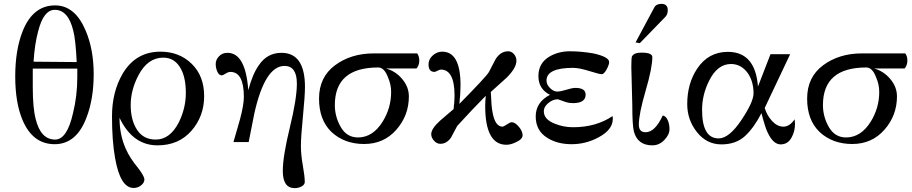

<svg xmlns="http://www.w3.org/2000/svg" viewBox="-20 -738 4732 996"><path d="M424 -580Q466 -482 466 -353.5Q466 -225 429 -129Q377 10 263.5 10Q150 10 97 -115Q59 -205 59 -341.5Q59 -478 97 -575Q150 -710 266 -710Q369 -710 424 -580ZM154 -418 378 -416Q372 -536 360 -579Q334 -687 264 -687Q206 -687 178 -576Q160 -510 154 -418ZM381 -339V-382H150V-287Q150 -178 165 -121Q191 -14 266 -14Q328 -14 359 -152Q381 -241 381 -339Z M812 -470Q910 -470 974.5 -407Q1039 -344 1039 -239.5Q1039 -135 973 -59.5Q907 16 797 16Q668 16 600 -127Q600 -38 633 35Q653 81 696 133Q729 176 729 193Q729 210 712 223.5Q695 237 673 237Q604 237 577 82Q561 -7 561 -134.5Q561 -262 617 -357Q685 -470 812 -470ZM908 -104Q944 -178 944 -255Q944 -332 920 -378Q889 -439 827 -439Q746 -439 698 -347Q658 -271 658 -193Q658 -115 691 -64.5Q724 -14 788 -14Q862 -14 908 -104Z M1562 -287Q1562 -241 1551.5 -134.5Q1541 -28 1541 18.5Q1541 65 1551 121Q1561 177 1561 206Q1561 220 1544.5 229Q1528 238 1509 238Q1447 238 1447 149Q1447 73 1483.5 -76.5Q1520 -226 1520 -304Q1520 -396 1456 -396Q1354 -396 1299 -148Q1279 -50 1270 -1H1191L1225 -119Q1245 -194 1245 -235Q1245 -365 1175 -365Q1164 -365 1150 -356Q1136 -347 1131 -347Q1116 -347 1107.5 -366Q1099 -385 1099 -406.5Q1099 -428 1116 -446Q1133 -464 1160 -464Q1254 -464 1268 -270Q1290 -354 1323 -400Q1366 -464 1440 -464Q1562 -464 1562 -287Z M2144 -461Q2155 -447 2155 -423.5Q2155 -400 2141 -383H1982Q2032 -369 2066.5 -328Q2101 -287 2101 -238Q2101 -139 2036 -65Q1971 9 1869 9Q1767 9 1700 -53Q1635 -115 1635 -226.5Q1635 -338 1718 -399.5Q1801 -461 1919 -461ZM2009 -261Q2009 -300 1993 -336Q1974 -388 1942 -388Q1717 -388 1717 -193Q1717 -132 1748 -78.5Q1779 -25 1837 -25Q1914 -25 1965 -107Q2009 -178 2009 -261Z M2634 -104Q2652 -104 2671.5 -80.5Q2691 -57 2691 -36.5Q2691 -16 2658 -1Q2630 13 2607 13Q2497 13 2497 -188Q2497 -212 2500 -241Q2437 -178 2352 -85L2320 -25Q2298 8 2264 8Q2246 8 2231.5 -8Q2217 -24 2217 -42Q2217 -71 2264 -113L2333 -172Q2338 -214 2338 -241Q2338 -377 2267 -377Q2261 -377 2249.5 -371Q2238 -365 2234 -365Q2203 -365 2203 -404Q2203 -431 2225 -450.5Q2247 -470 2274 -470Q2369 -470 2369 -296Q2369 -254 2363 -199Q2504 -342 2516 -364L2552 -433Q2578 -472 2616 -472Q2634 -472 2646.5 -457Q2659 -442 2659 -423Q2659 -385 2607 -334L2526 -261Q2529 -184 2535 -156Q2548 -81 2587 -81Q2592 -81 2609.5 -92.5Q2627 -104 2634 -104Z M3158 -136Q3168 -69 3084 -25Q3019 10 2945 10Q2871 10 2819 -23Q2759 -60 2759 -134Q2759 -208 2833 -246Q2773 -276 2773 -343.5Q2773 -411 2831 -445Q2878 -472 2936 -472Q2994 -472 3058 -461Q3140 -443 3140 -416Q3140 -402 3126.5 -377.5Q3113 -353 3101.5 -353Q3090 -353 3037 -369.5Q2984 -386 2953 -386Q2815 -386 2815 -320Q2815 -299 2833.5 -281Q2852 -263 2870 -263Q2888 -263 2918 -272.5Q2948 -282 2965 -282Q3018 -282 3018 -247Q3018 -203 2952 -203Q2932 -203 2914 -209L2874 -223Q2848 -223 2824.5 -203.5Q2801 -184 2801 -161Q2801 -118 2859 -96Q2903 -78 2953 -78Q3072 -78 3158 -136Z M3444 -685Q3444 -663 3431 -650L3299 -514L3277 -518L3374 -699Q3384 -718 3411 -718Q3444 -718 3444 -685ZM3260 -194 3255 -389Q3255 -434 3258 -445Q3269 -465 3307 -465Q3364 -465 3364 -442Q3364 -386 3329 -266.5Q3294 -147 3294 -91Q3294 -52 3329 -52Q3378 -52 3418 -139Q3434 -136 3443.5 -115.5Q3453 -95 3453 -67.5Q3453 -40 3426.5 -12Q3400 16 3364 16Q3287 16 3268 -57Q3260 -91 3260 -194Z M4104 -95Q4104 -57 4087 -26Q4068 11 4029.5 11Q3991 11 3962 -51Q3950 -74 3930 -151Q3891 -75 3844.5 -32Q3798 11 3722 11Q3646 11 3595.5 -52.5Q3545 -116 3545 -198Q3545 -304 3596 -381Q3654 -469 3756 -469Q3898 -469 3912 -289L3977 -457H4079L3947 -178Q3958 -140 3985 -110.5Q4012 -81 4044 -81Q4076 -81 4102 -119Q4104 -105 4104 -95ZM3889 -254Q3889 -313 3861 -356Q3826 -406 3772 -406Q3701 -406 3658 -318Q3622 -246 3622 -168Q3622 -20 3708 -20Q3762 -20 3825.5 -114.5Q3889 -209 3889 -254Z M4676 -461Q4687 -447 4687 -423.5Q4687 -400 4673 -383H4514Q4564 -369 4598.5 -328Q4633 -287 4633 -238Q4633 -139 4568 -65Q4503 9 4401 9Q4299 9 4232 -53Q4167 -115 4167 -226.5Q4167 -338 4250 -399.5Q4333 -461 4451 -461ZM4541 -261Q4541 -300 4525 -336Q4506 -388 4474 -388Q4249 -388 4249 -193Q4249 -132 4280 -78.5Q4311 -25 4369 -25Q4446 -25 4497 -107Q4541 -178 4541 -261Z"/></svg>

Font: GFS Didot
Style: Regular
Weight: 400
Designer: Takis Katsoulidis and George D. Matthiopoulos
Foundry: Takis Katsoulidis and George D. Matthiopoulos
Version: Version 1.0